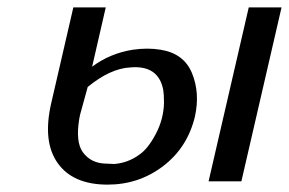

<svg xmlns="http://www.w3.org/2000/svg" viewBox="-20 -492 784 521"><path d="M546 0 655 -472H744L635 0ZM119 -212 179 -472H267L230 -311Q278 -347 340 -357Q381 -363 416 -357Q479 -347 501 -293.5Q523 -240 509 -176Q489 -92 423 -41.5Q357 9 272 9Q178 9 136.5 -49.5Q95 -108 119 -212ZM218 -256 199 -187Q197 -181 195 -169Q185 -108 204 -80Q227 -48 269 -48Q272 -48 279 -47.5Q286 -47 290 -47Q328 -50 359 -73Q382 -89 403 -129Q424 -169 425 -213Q425 -236 423 -248Q410 -316 333 -309Q279 -306 218 -256Z"/></svg>

Font: Coval
Style: Book Italic
Weight: 350
Foundry: Context Ltd
Version: Version 001.000